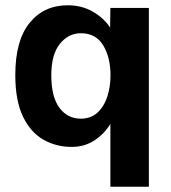

<svg xmlns="http://www.w3.org/2000/svg" viewBox="-20 -547 647 728"><path d="M544.5 161H398.5V-77.5Q377 -41 339.2 -15.5Q301.5 10 251.5 10Q193 10 144.5 -17.5Q96 -45 67 -105.2Q38 -165.5 38 -262.5Q38 -393.5 92.2 -460.2Q146.5 -527 237 -527Q290 -527 332 -502.8Q374 -478.5 397.5 -442.5L398.5 -517H544.5ZM286.5 -97Q324.5 -97 349.5 -120Q374.5 -143 386.8 -180.5Q399 -218 399 -261.5Q399 -329.5 371.2 -375.2Q343.5 -421 286.5 -421Q239.5 -421 207 -380.8Q174.5 -340.5 174.5 -261.5Q174.5 -180 205.2 -138.5Q236 -97 286.5 -97Z"/></svg>

Font: Public Sans
Style: Bold
Weight: 700
Designer: The Public Sans project authors (U.S. Web Design System). Libre Franklin designed by Pablo Impallari and Rodrigo Fuenzal
Version: Version 1.008; ttfautohint (v1.8.1) -l 8 -r 50 -G 200 -x 14 